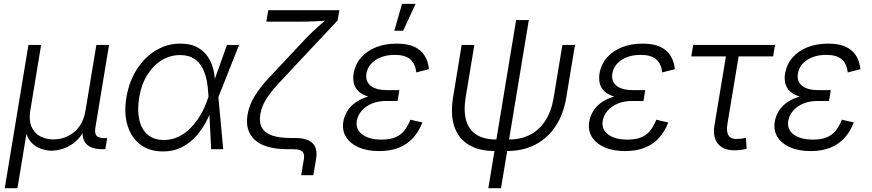

<svg xmlns="http://www.w3.org/2000/svg" viewBox="-20 -781 4566 1005"><path d="M4.9 204.1 128.9 -545.9H195.3L138.7 -203.1Q130.4 -152.8 144.3 -119.1Q158.2 -85.4 188.5 -68.4Q218.8 -51.3 259.3 -51.3Q301.3 -51.3 336.4 -68.8Q371.6 -86.4 395.8 -120.1Q419.9 -153.8 427.7 -203.1L484.4 -545.9H550.8L479.5 -114.7Q474.1 -83.5 485.1 -70.8Q496.1 -58.1 527.8 -58.1H541L531.2 0H515.6Q456.1 0 430.7 -28.6Q405.3 -57.1 414.6 -113.8L424.8 -174.3H443.8Q435.1 -121.1 413.3 -85.7Q391.6 -50.3 363 -30Q334.5 -9.8 304.7 -1Q274.9 7.8 250 7.8Q225.6 7.8 198.2 -1Q170.9 -9.8 148.9 -30.3Q127 -50.8 116.5 -85.9Q106 -121.1 114.7 -174.3H133.8L71.3 204.1Z M833 11.7Q762.2 11.7 714.6 -24.4Q667 -60.5 647.5 -124.5Q627.9 -188.5 641.6 -271Q655.8 -354.5 696 -417.7Q736.3 -481 795.4 -516.8Q854.5 -552.7 924.3 -552.7Q976.6 -552.7 1011.5 -534.2Q1046.4 -515.6 1067.4 -484.6Q1088.4 -453.6 1097.2 -415.8Q1106 -377.9 1105.5 -339.4H1128.9L1123 -274.4L1148.4 0H1085.4L1070.8 -283.7Q1069.3 -320.3 1062.5 -357.2Q1055.7 -394 1039.8 -424.8Q1023.9 -455.6 995.6 -474.1Q967.3 -492.7 922.4 -492.7Q870.1 -492.7 825.4 -465.1Q780.8 -437.5 750 -387.5Q719.2 -337.4 708.5 -270Q697.8 -203.1 709.2 -153.3Q720.7 -103.5 753.4 -75.9Q786.1 -48.3 837.9 -48.3Q879.9 -48.3 915.8 -66.2Q951.7 -84 980.7 -114.3Q1009.8 -144.5 1031.2 -182.4Q1052.7 -220.2 1066.4 -260.3L1168 -545.9H1231.4L1122.6 -271.5L1107.4 -208.5H1087.4Q1072.3 -166 1049.1 -126.5Q1025.9 -86.9 994.4 -55.7Q962.9 -24.4 922.9 -6.3Q882.8 11.7 833 11.7Z M1556.6 136.2 1570.3 53.7Q1573.7 34.7 1569.1 22.7Q1564.5 10.7 1551.3 5.4Q1538.1 0 1514.2 0H1482.4Q1409.7 0 1360.1 -20.3Q1310.5 -40.5 1288.3 -81.1Q1266.1 -121.6 1275.9 -181.2Q1284.7 -232.4 1312.5 -277.3Q1340.3 -322.3 1386.5 -372.3Q1432.6 -422.4 1495.1 -488.3L1577.1 -575.7Q1595.7 -595.2 1613.3 -612.1Q1630.9 -628.9 1647.2 -643.3Q1663.6 -657.7 1678.7 -670.7Q1693.8 -683.6 1707 -694.8L1703.1 -673.8Q1685.1 -672.4 1665.3 -671.4Q1645.5 -670.4 1624.8 -669.4Q1604 -668.5 1584 -668Q1564 -667.5 1545.9 -667.5H1374L1384.3 -727.5H1756.3L1747.1 -673.8L1536.6 -449.7Q1477.1 -386.7 1436.3 -342Q1395.5 -297.4 1372.6 -260.7Q1349.6 -224.1 1342.8 -183.6Q1335 -136.7 1352.8 -109.4Q1370.6 -82 1408.9 -70.3Q1447.3 -58.6 1501 -58.6H1525.4Q1588.4 -58.6 1616.2 -31.2Q1644 -3.9 1634.3 52.2L1620.1 136.2Z M1964.8 9.8Q1901.9 9.8 1857.2 -10Q1812.5 -29.8 1791 -64.5Q1769.5 -99.1 1777.3 -145Q1781.7 -171.4 1796.4 -196.8Q1811 -222.2 1837.9 -242.4Q1864.7 -262.7 1905.5 -274.9Q1946.3 -287.1 2002.9 -287.1H2066.4L2061 -252.4H1999.5Q1959.5 -252.4 1927 -239Q1894.5 -225.6 1873.8 -202.1Q1853 -178.7 1847.7 -148.9Q1840.3 -104.5 1875.7 -77.4Q1911.1 -50.3 1977.5 -50.3Q2021.5 -50.3 2050 -62.5Q2078.6 -74.7 2096.7 -97.9Q2114.7 -121.1 2128.4 -154.3L2190.9 -140.1Q2173.3 -94.2 2143.6 -60.5Q2113.8 -26.9 2069.6 -8.5Q2025.4 9.8 1964.8 9.8ZM1999.5 -264.6Q1943.8 -264.6 1908.9 -275.1Q1874 -285.6 1855.5 -304.2Q1836.9 -322.8 1831.8 -346.7Q1826.7 -370.6 1831.1 -397Q1839.8 -445.8 1870.8 -480.7Q1901.9 -515.6 1949.5 -534.2Q1997.1 -552.7 2056.6 -552.7Q2111.8 -552.7 2147.5 -536.6Q2183.1 -520.5 2201.9 -490.7Q2220.7 -460.9 2225.6 -418.9L2159.2 -401.9Q2154.3 -446.8 2127.9 -470.2Q2101.6 -493.7 2046.9 -493.7Q1986.3 -493.7 1945.8 -466.8Q1905.3 -439.9 1897.9 -395Q1892.1 -355 1920.2 -332Q1948.2 -309.1 2008.3 -309.1H2070.3L2063 -264.6ZM2043.9 -620.1 2084.5 -760.7H2155.3L2090.3 -620.1Z M2568.4 9.3Q2486.3 9.3 2432.6 -23.7Q2378.9 -56.6 2357.9 -119.4Q2336.9 -182.1 2351.6 -272L2396.5 -545.9H2462.9L2417.5 -272Q2405.8 -199.7 2420.2 -150.1Q2434.6 -100.6 2474.4 -75.7Q2514.2 -50.8 2577.1 -50.8H2643.1Q2706.1 -50.8 2754.6 -75.7Q2803.2 -100.6 2835 -150.1Q2866.7 -199.7 2878.4 -272L2923.8 -545.9H2989.7L2944.3 -272Q2929.7 -183.1 2888.2 -120.4Q2846.7 -57.6 2782.5 -24.2Q2718.3 9.3 2634.8 9.3ZM2536.1 204.1 2681.6 -675.8H2748L2602.5 204.1Z M3252 9.8Q3189 9.8 3144.3 -10Q3099.6 -29.8 3078.1 -64.5Q3056.6 -99.1 3064.5 -145Q3068.8 -171.4 3083.5 -196.8Q3098.1 -222.2 3125 -242.4Q3151.9 -262.7 3192.6 -274.9Q3233.4 -287.1 3290 -287.1H3353.5L3348.1 -252.4H3286.6Q3246.6 -252.4 3214.1 -239Q3181.6 -225.6 3160.9 -202.1Q3140.1 -178.7 3134.8 -148.9Q3127.4 -104.5 3162.8 -77.4Q3198.2 -50.3 3264.6 -50.3Q3308.6 -50.3 3337.2 -62.5Q3365.7 -74.7 3383.8 -97.9Q3401.9 -121.1 3415.5 -154.3L3478 -140.1Q3460.4 -94.2 3430.7 -60.5Q3400.9 -26.9 3356.7 -8.5Q3312.5 9.8 3252 9.8ZM3286.6 -264.6Q3231 -264.6 3196 -275.1Q3161.1 -285.6 3142.6 -304.2Q3124 -322.8 3118.9 -346.7Q3113.8 -370.6 3118.2 -397Q3127 -445.8 3158 -480.7Q3189 -515.6 3236.6 -534.2Q3284.2 -552.7 3343.8 -552.7Q3398.9 -552.7 3434.6 -536.6Q3470.2 -520.5 3489 -490.7Q3507.8 -460.9 3512.7 -418.9L3446.3 -401.9Q3441.4 -446.8 3415 -470.2Q3388.7 -493.7 3334 -493.7Q3273.4 -493.7 3232.9 -466.8Q3192.4 -439.9 3185.1 -395Q3179.2 -355 3207.3 -332Q3235.4 -309.1 3295.4 -309.1H3357.4L3350.1 -264.6Z M3837.9 5.4Q3772.5 9.8 3740.7 -25.4Q3709 -60.5 3719.7 -124.5L3779.8 -485.8H3598.6L3608.4 -545.9H4036.6L4026.9 -485.8H3846.2L3787.1 -128.9Q3780.8 -88.9 3795.2 -69.6Q3809.6 -50.3 3847.7 -54.2Q3854.5 -54.2 3864.7 -55.9Q3875 -57.6 3884.3 -59.6L3888.2 -2.4Q3877.9 0.5 3864.7 2.7Q3851.6 4.9 3837.9 5.4Z M4223.1 9.8Q4160.2 9.8 4115.5 -10Q4070.8 -29.8 4049.3 -64.5Q4027.8 -99.1 4035.6 -145Q4040 -171.4 4054.7 -196.8Q4069.3 -222.2 4096.2 -242.4Q4123 -262.7 4163.8 -274.9Q4204.6 -287.1 4261.2 -287.1H4324.7L4319.3 -252.4H4257.8Q4217.8 -252.4 4185.3 -239Q4152.8 -225.6 4132.1 -202.1Q4111.3 -178.7 4106 -148.9Q4098.6 -104.5 4134 -77.4Q4169.4 -50.3 4235.8 -50.3Q4279.8 -50.3 4308.3 -62.5Q4336.9 -74.7 4355 -97.9Q4373 -121.1 4386.7 -154.3L4449.2 -140.1Q4431.6 -94.2 4401.9 -60.5Q4372.1 -26.9 4327.9 -8.5Q4283.7 9.8 4223.1 9.8ZM4257.8 -264.6Q4202.1 -264.6 4167.2 -275.1Q4132.3 -285.6 4113.8 -304.2Q4095.2 -322.8 4090.1 -346.7Q4085 -370.6 4089.4 -397Q4098.1 -445.8 4129.2 -480.7Q4160.2 -515.6 4207.8 -534.2Q4255.4 -552.7 4314.9 -552.7Q4370.1 -552.7 4405.8 -536.6Q4441.4 -520.5 4460.2 -490.7Q4479 -460.9 4483.9 -418.9L4417.5 -401.9Q4412.6 -446.8 4386.2 -470.2Q4359.9 -493.7 4305.2 -493.7Q4244.6 -493.7 4204.1 -466.8Q4163.6 -439.9 4156.2 -395Q4150.4 -355 4178.5 -332Q4206.5 -309.1 4266.6 -309.1H4328.6L4321.3 -264.6Z"/></svg>

Font: Inter Light
Style: Italic
Weight: 300
Italic angle: -9.3988°
Designer: Rasmus Andersson
Foundry: rsms
Version: Version 4.001;git-66647c0bb